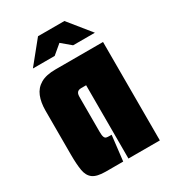

<svg xmlns="http://www.w3.org/2000/svg" viewBox="-157 -709 710 794"><g transform="rotate(-30 198.0 -312.5)"><path d="M113 0Q71 0 52 -14Q33 -28 28 -57.5Q23 -87 23 -133V-343Q23 -382 34.5 -410.5Q46 -439 72.5 -454.5Q99 -470 144 -470H371V0H221V-350H197Q189 -350 183.5 -347Q178 -344 175.5 -338Q173 -332 173 -322V-155Q173 -138 176 -130.5Q179 -123 184.5 -121.5Q190 -120 199 -120H210L196 0ZM65 -520 150 -625H276L361 -520H257L213 -557L169 -520Z"/></g></svg>

Font: Smooch Sans Thin Black
Style: Regular
Weight: 900
Version: Version 1.010